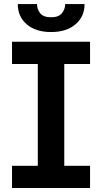

<svg xmlns="http://www.w3.org/2000/svg" viewBox="-20 -935 508 955"><path d="M427.9 0H39.8V-110.4H168V-616.8H39.8V-727.3H427.9V-616.8H299.7V-110.4H427.9ZM234 -775.6Q158 -775.6 113.3 -813.9Q68.5 -852.3 68.5 -913.7V-914.8H164.1Q164.1 -889.2 180 -869.1Q196 -849.1 234 -849.1Q271.7 -849.1 287.8 -869Q304 -888.8 304.3 -914.8H400.6Q400.6 -852.6 355.6 -814.1Q310.7 -775.6 234 -775.6Z"/></svg>

Font: Linik Sans SemiBold
Style: Regular
Weight: 600
Designer: Rasmus Andersson (font), Cristiano Sobral (main changes)
Foundry: rsms
Version: Version 3.018;June 1, 2022;FontCreator 14.0.0.2814 64-bit; t